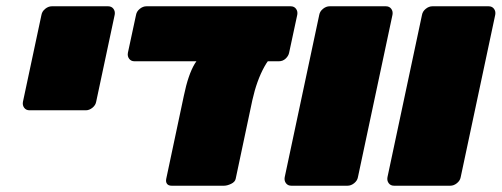

<svg xmlns="http://www.w3.org/2000/svg" viewBox="-20 -591 1596 611"><path d="M74 -240Q63 -240 57 -248Q51 -256 53 -267L112 -544Q114 -555 124 -563Q134 -571 145 -571H324Q335 -571 341 -563Q347 -555 345 -544L286 -267Q284 -256 274 -248Q264 -240 253 -240Z M526 0Q516 0 511.5 -6Q507 -12 509 -22L565 -286Q579 -354 600 -388.5Q621 -423 658 -423H871Q846 -423 821.5 -379Q797 -335 783 -272L730 -22Q728 -12 715.5 -6Q703 0 693 0ZM408 -396Q397 -396 391 -404Q385 -412 387 -423L413 -544Q415 -555 425 -563Q435 -571 446 -571H905Q916 -571 922 -563Q928 -555 926 -544L900 -423Q898 -413 889 -404.5Q880 -396 867 -396Z M907 0Q896 0 890 -8Q884 -16 886 -27L996 -544Q998 -555 1008 -563Q1018 -571 1029 -571H1208Q1219 -571 1225 -563Q1231 -555 1229 -544L1119 -27Q1117 -16 1107 -8Q1097 0 1086 0Z M1234 0Q1223 0 1217 -8Q1211 -16 1213 -27L1323 -544Q1325 -555 1335 -563Q1345 -571 1356 -571H1535Q1546 -571 1552 -563Q1558 -555 1556 -544L1446 -27Q1444 -16 1434 -8Q1424 0 1413 0Z"/></svg>

Font: Rubik Black
Style: Italic
Weight: 900
Italic angle: -12°
Designer: Hubert and Fischer
Foundry: Hubert and Fischer
Version: Version 2.300;gftools[0.9.30]